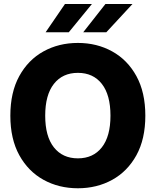

<svg xmlns="http://www.w3.org/2000/svg" viewBox="-20 -958 800 987"><path d="M380.4 9.8Q282.2 9.8 203.6 -33.7Q125 -77.1 79.1 -160.4Q33.2 -243.7 33.2 -363.3Q33.2 -483.4 79.1 -566.9Q125 -650.4 203.6 -693.8Q282.2 -737.3 380.4 -737.3Q478 -737.3 556.6 -693.8Q635.3 -650.4 681.2 -566.9Q727.1 -483.4 727.1 -363.3Q727.1 -243.2 681.2 -159.9Q635.3 -76.7 556.6 -33.4Q478 9.8 380.4 9.8ZM380.4 -144Q459 -144 503.4 -200.4Q547.9 -256.8 547.9 -363.3Q547.9 -470.2 503.4 -526.9Q459 -583.5 380.4 -583.5Q301.8 -583.5 257.1 -526.9Q212.4 -470.2 212.4 -363.3Q212.4 -256.8 257.1 -200.4Q301.8 -144 380.4 -144ZM407.7 -792 522 -937.5H661.1L526.4 -792ZM214.4 -792 314 -937.5H452.6L333.5 -792Z"/></svg>

Font: Inter Tight ExtraBold
Style: Regular
Weight: 800
Designer: Rasmus Andersson
Foundry: rsms
Version: Version 3.004; ttfautohint (v1.8.4.7-5d5b)